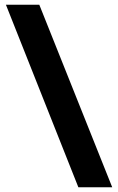

<svg xmlns="http://www.w3.org/2000/svg" viewBox="-20 -695 499 811"><path d="M311 96 5 -675H146L454 96Z"/></svg>

Font: Gemunu Libre ExtraLight ExtraBold
Style: Regular
Weight: 800
Version: Version 1.100